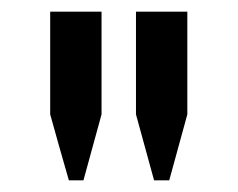

<svg xmlns="http://www.w3.org/2000/svg" viewBox="-20 -753 407 329"><path d="M98 -444Q97 -448 92 -465Q87 -482 81 -503.5Q75 -525 70.5 -541Q66 -557 66 -557V-733H154V-557L123 -444ZM244 -444 213 -557V-733H301V-557L270 -444Z"/></svg>

Font: Rosario SemiBold
Style: Regular
Weight: 600
Designer: Hector Gatti
Foundry: Omnibus Type
Version: Version 1.101; ttfautohint (v1.8.1.43-b0c9)